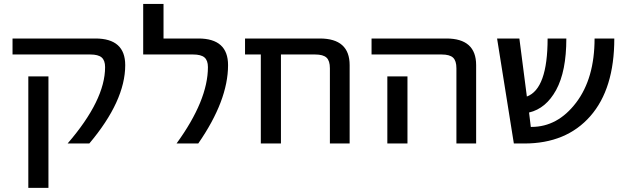

<svg xmlns="http://www.w3.org/2000/svg" viewBox="-20 -710 3091 950"><path d="M42 -440.4V-519.5H452.1Q599.6 -519.5 599.6 -387.7Q599.6 -210.9 421.9 0H314.5Q500 -214.8 500 -377.9Q500 -411.1 482.9 -425.8Q465.8 -440.4 426.8 -440.4ZM120.1 219.7V-332H219.7V219.7Z M688.5 -440.4V-690.4H789.1V-519.5H961.9Q1108.4 -519.5 1108.4 -387.7Q1108.4 -212.9 960.9 0H853.5Q1008.8 -213.9 1008.8 -377.9Q1008.8 -411.1 991.7 -425.8Q974.6 -440.4 935.5 -440.4Z M1192.4 -440.4V-519.5H1562.5Q1710 -519.5 1710 -387.7V0H1612.3V-372.1Q1612.3 -409.2 1595.7 -424.8Q1579.1 -440.4 1539.1 -440.4H1370.1V0H1270.5V-440.4Z M1818.4 -440.4V-519.5H2188.5Q2335.9 -519.5 2335.9 -387.7V0H2238.3V-372.1Q2238.3 -409.2 2221.7 -424.8Q2205.1 -440.4 2165 -440.4ZM1896.5 0V-332H1996.1V0Z M2439.5 -519.5H2549.8L2586.9 -232.4Q2689.5 -270.5 2689.5 -519.5H2782.2Q2782.2 -357.4 2731.9 -265.1Q2681.6 -172.9 2597.7 -153.3L2606.4 -82H2609.4Q2739.3 -82 2830.6 -202.1Q2921.9 -322.3 2921.9 -519.5H3019.5Q3019.5 -270.5 2900.9 -135.3Q2782.2 0 2574.2 0H2522.5Z"/></svg>

Font: GenEi M Gothic v2 Medium
Style: Regular
Weight: 500
Version: Version 2.0